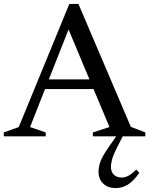

<svg xmlns="http://www.w3.org/2000/svg" viewBox="-28 -698 764 983"><path d="M571.5 56.5Q553.5 91.5 546.8 114.8Q540 138 540 156.5Q540 182.5 555.2 196.8Q570.5 211 595 211Q611 211 628.2 202.5Q645.5 194 669.5 170L685.5 187Q655.5 229 626.8 247Q598 265 563.5 265Q525 265 500.8 242.2Q476.5 219.5 476.5 180.5Q476.5 155.5 486.8 127.8Q497 100 529 54.5L567 0H447.5V-20L532.5 -47.5L451 -242H202.5L126 -47.5L206 -20V0H-8.5V-20L68 -47.5L327 -678H373.5L642 -48.5L716 -20V0H600.5ZM222 -291.5H430L323 -547Z"/></svg>

Font: Newsreader Text Medium
Style: Regular
Weight: 500
Designer: Hugues Gentile
Foundry: Production Type
Version: Version 1.002